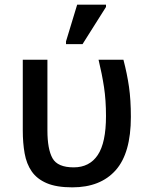

<svg xmlns="http://www.w3.org/2000/svg" viewBox="-20 -796 650 826"><path d="M291 10Q223 10 181 -8Q139 -26 116.5 -58.5Q94 -91 86 -136Q78 -181 78 -235V-539H184V-235Q184 -154 206 -115Q228 -76 297 -76Q365 -76 400.5 -129Q436 -182 436 -297Q436 -365 427.5 -421Q419 -477 404 -539H511Q527 -478 535 -422Q543 -366 543 -293Q543 -137 477.5 -63.5Q412 10 291 10ZM264 -606V-618L312 -776H436V-766L335 -606Z"/></svg>

Font: Noto Sans Medium
Style: Regular
Weight: 500
Designer: Monotype Design Team
Foundry: Monotype Imaging Inc.
Version: Version 2.007